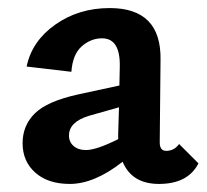

<svg xmlns="http://www.w3.org/2000/svg" viewBox="-20 -449 512 476"><path d="M424 -92 472 -44Q446 7 374 7Q307 7 284 -48Q214 7 153 7Q99 7 67.5 -21Q36 -49 36 -94Q36 -138 66.5 -168Q97 -198 174 -215L276 -237L277 -285Q278 -354 233 -354Q205 -354 182.5 -334Q160 -314 157 -271L46 -284Q59 -347 117 -388Q175 -429 252 -429Q380 -429 378 -301L376 -96Q376 -75 392 -75Q412 -75 424 -92ZM193 -77Q219 -77 273 -104V-117L275 -183L201 -162Q151 -147 151 -113Q151 -97 162.5 -87Q174 -77 193 -77Z"/></svg>

Font: EauTest
Style: Bold
Weight: 700
Designer: Christian Thalmann (Catharsis Fonts)
Version: Version 0.001;PS 000.001;hotconv 1.0.88;makeotf.lib2.5.64775